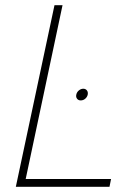

<svg xmlns="http://www.w3.org/2000/svg" viewBox="-20 -720 461 740"><path d="M301 -378Q292 -378 284 -371.5Q276 -365 274 -355Q272 -346 277 -339.5Q282 -333 291 -333Q301 -333 308.5 -339.5Q316 -346 318 -355Q320 -365 315 -371.5Q310 -378 301 -378ZM41 0H402L408 -30H79L221 -700H190Z"/></svg>

Font: Advent Pro ExtraLight
Style: Italic
Weight: 250
Italic angle: -12°
Version: Version 3.000